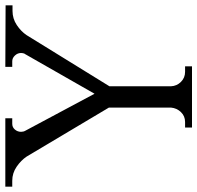

<svg xmlns="http://www.w3.org/2000/svg" viewBox="-42 -710 741 721"><g transform="rotate(-90 328.5 -349.5)"><path d="M669 -699V-673H648Q619 -673 595 -657Q571 -641 557 -620L365 -309V-78Q366 -56 381.5 -40.5Q397 -25 419 -25H440V1H210V-25H231Q253 -25 268 -40.5Q283 -56 285 -78V-311L101 -620Q87 -641 63 -657.5Q39 -674 10 -674H-12V-700H245V-674H224Q211 -674 202.5 -664Q194 -654 194 -641Q194 -632 198 -625L337 -365L486 -626L487 -627Q490 -633 490 -641Q490 -654 480.5 -664Q471 -674 459 -674H438V-700Z"/></g></svg>

Font: Constantine
Style: Regular
Weight: 400
Designer: Dukom Design
Version: Version 1.001;PS 001.001;hotconv 1.0.56;makeotf.lib2.0.21325